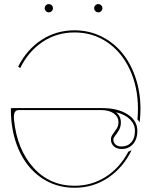

<svg xmlns="http://www.w3.org/2000/svg" viewBox="-20 -910 735 933"><path d="M203.1 -856Q197.3 -861.8 197.3 -870.1Q197.3 -878.4 203.1 -884.3Q209 -890.1 217.3 -890.1Q225.6 -890.1 231.4 -884.3Q237.3 -878.4 237.3 -870.1Q237.3 -861.8 231.4 -856Q225.6 -850.1 217.3 -850.1Q209 -850.1 203.1 -856ZM443.4 -856Q437.5 -861.8 437.5 -870.1Q437.5 -878.4 443.4 -884.3Q449.2 -890.1 457.5 -890.1Q465.8 -890.1 471.7 -884.3Q477.5 -878.4 477.5 -870.1Q477.5 -861.8 471.7 -856Q465.8 -850.1 457.5 -850.1Q449.2 -850.1 443.4 -856ZM543.9 -364.7Q567.4 -345.2 567.4 -315.4Q567.4 -294.4 558.1 -278.1Q548.8 -261.7 539.8 -251Q530.8 -240.2 530.8 -232.9Q530.8 -217.3 541.3 -207.8Q551.8 -198.2 570.8 -198.2Q600.1 -198.2 617.9 -218.3Q635.7 -238.3 635.7 -273.9Q635.7 -305.7 612.1 -329.6Q588.4 -353.5 543.9 -364.7ZM619.6 -180.2Q578.1 -95.2 505.6 -46.4Q433.1 2.4 342.3 2.4Q251 2.4 180.2 -46.6Q109.4 -95.7 71 -182.6Q32.7 -269.5 32.7 -379.9Q32.7 -384.8 37.6 -384.8H474.6Q552.7 -384.8 600.1 -354.2Q647.5 -323.7 647.5 -273.9Q647.5 -233.9 626.5 -210Q605.5 -186 570.8 -186Q547.9 -186 533.4 -199Q519 -211.9 519 -232.9Q519 -245.6 528.1 -257.8Q537.1 -270 546.4 -284.2Q555.7 -298.3 555.7 -315.4Q555.7 -342.3 533 -358.6Q510.3 -375 473.1 -375H70.3Q47.4 -375 47.4 -340.8Q47.4 -337.9 47.9 -332.3Q48.3 -326.7 48.3 -326.2Q63 -183.6 142.3 -95.5Q221.7 -7.3 342.3 -7.3Q426.3 -7.3 494.6 -51.3Q563 -95.2 603.5 -172.9ZM342.3 -762.7Q411.1 -762.7 470.5 -733.9Q529.8 -705.1 572 -654.8Q614.3 -604.5 638.4 -533.2Q662.6 -461.9 662.6 -379.9Q662.6 -348.6 658.7 -315.9L647.9 -330.1Q650.4 -356.9 650.4 -379.9Q650.4 -486.8 610.8 -572Q571.3 -657.2 501 -704.8Q430.7 -752.4 342.3 -752.4Q255.9 -752.4 187 -706.5Q118.2 -660.6 78.1 -579.1L68.4 -586.4Q109.9 -668.9 181.4 -715.8Q252.9 -762.7 342.3 -762.7Z"/></svg>

Font: ZnikomitNo24
Style: Thin
Weight: 300
Designer: gluk
Foundry: gluk
Version: Version 0.55